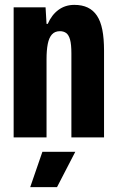

<svg xmlns="http://www.w3.org/2000/svg" viewBox="-20 -564 480 788"><path d="M36 0V-534H167L171 -466H176Q192 -503 220 -523.5Q248 -544 285 -544Q317 -544 340 -533Q363 -522 378 -499.5Q393 -477 400 -441.5Q407 -406 407 -356V0H273V-345Q273 -382 267.5 -401.5Q262 -421 251.5 -428.5Q241 -436 226 -436Q205 -436 193 -422.5Q181 -409 176 -383.5Q171 -358 171 -322V0ZM104 204 154 59H289L214 204Z"/></svg>

Font: Mona Sans Condensed
Style: Bold
Weight: 700
Width: 3
Designer: Deni Anggara
Foundry: GitHub
Version: Version 2.000